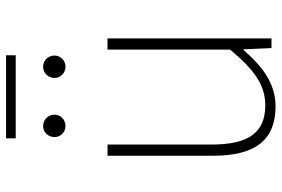

<svg xmlns="http://www.w3.org/2000/svg" viewBox="-164 -728 906 617"><g transform="rotate(-90 288.5 -420.0)"><path d="M255 13C328 13 383 -29 436 -90H438L442 0H473V-527H437V-133C372 -55 323 -20 258 -20C169 -20 132 -76 132 -192V-527H96V-188C96 -51 147 13 255 13ZM191 -662C212 -662 228 -678 228 -697C228 -718 212 -734 191 -734C172 -734 156 -718 156 -697C156 -678 172 -662 191 -662ZM152 -822H419V-853H152ZM382 -662C402 -662 418 -678 418 -697C418 -718 402 -734 382 -734C362 -734 346 -718 346 -697C346 -678 362 -662 382 -662Z"/></g></svg>

Font: Source Han Sans JP VF
Style: Regular
Weight: 250
Designer: Ryoko NISHIZUKA 西塚涼子 (kana, bopomofo & ideographs); Paul D. Hunt (Latin, Greek & Cyrillic); Sandoll Communications 산돌커뮤니
Foundry: Adobe
Version: Version 2.004;hotconv 1.0.118;makeotfexe 2.5.65603